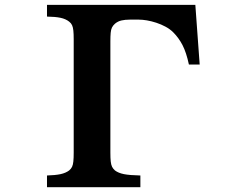

<svg xmlns="http://www.w3.org/2000/svg" viewBox="-20 -780 1040 800"><path d="M175.8 -759.8H793.9L812 -511.2H767.1Q756.3 -561.5 740.5 -592Q724.6 -622.6 702.1 -645Q688.5 -658.7 669.9 -668.7Q651.4 -678.7 631.1 -685.3Q610.8 -691.9 592 -695.1Q573.2 -698.2 559.1 -698.2H520Q501.5 -698.2 486.3 -694.8Q471.2 -691.4 459 -681.2Q450.7 -673.8 446.5 -665.3Q442.4 -656.7 441.2 -643.3Q439.9 -629.9 439.9 -606.9V-144Q439.9 -121.1 441.4 -107.2Q442.9 -93.3 447 -85Q451.2 -76.7 459 -69.8Q473.1 -59.1 496.6 -54.4Q520 -49.8 564.9 -48.8V0H175.8V-48.8Q210.4 -49.8 232.2 -54.4Q253.9 -59.1 268.1 -69.8Q276.4 -76.7 280.3 -85Q284.2 -93.3 285.6 -107.2Q287.1 -121.1 287.1 -144V-616.2Q287.1 -639.2 285.6 -652.8Q284.2 -666.5 280.3 -675Q276.4 -683.6 268.1 -689.9Q253.9 -701.2 232.2 -705.8Q210.4 -710.4 175.8 -710.9Z"/></svg>

Font: BIZ UDPMincho
Style: Bold
Weight: 700
Designer: TypeBank Co., Ltd.
Foundry: Morisawa Inc.
Version: Version 1.06